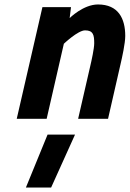

<svg xmlns="http://www.w3.org/2000/svg" viewBox="-20 -532 581 860"><path d="M209 308 316 71H193L96 308ZM266 -336C266 -336 329 -396 361 -396C398 -396 402 -375 402 -338C402 -315 390 -260 384 -235L330 0H464L520 -245C527 -275 541 -338 541 -371C541 -449 510 -512 419 -512C353 -512 292 -451 292 -451L298 -500H170L55 0H189Z"/></svg>

Font: RazerF5
Style: Bold Italic
Weight: 700
Foundry: Razer Inc.
Version: Version 2